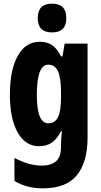

<svg xmlns="http://www.w3.org/2000/svg" viewBox="-20 -788 551 1048"><path d="M197 -560Q236 -560 263 -542.5Q290 -525 313 -480H321L333 -550H458V-37Q458 96 400 168Q342 240 214 240Q168 240 130.5 230Q93 220 59 200V74Q101 96 137.5 106Q174 116 210 116Q257 116 285 93Q313 70 313 14V6Q313 -11 314.5 -33Q316 -55 318 -72H313Q291 -29 263 -9.5Q235 10 193 10Q119 10 76.5 -65Q34 -140 34 -271Q34 -407 77 -483.5Q120 -560 197 -560ZM243 -435Q181 -435 181 -269Q181 -115 244 -115Q280 -115 296.5 -148.5Q313 -182 313 -254V-282Q313 -363 296.5 -399Q280 -435 243 -435ZM264 -768Q342 -768 342 -689Q342 -611 264 -611Q186 -611 186 -689Q186 -768 264 -768Z"/></svg>

Font: Noto Sans Myanmar UI ExtraCondensed ExtraBold
Style: Regular
Weight: 800
Width: 2
Designer: Monotype Design Team
Foundry: Monotype Imaging Inc.
Version: Version 2.103; ttfautohint (v1.8.4.7-5d5b)